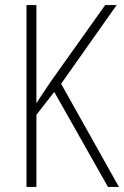

<svg xmlns="http://www.w3.org/2000/svg" viewBox="-20 -734 487 754"><path d="M447 0 220 -405 438 -714H393L181 -416C155 -377 134 -347 123 -328V-714H84V0H123V-283L193 -373L404 0Z"/></svg>

Font: Noto Sans Hebrew Condensed ExtraLight
Style: Regular
Weight: 200
Width: 3
Designer: Monotype Design Team
Foundry: Monotype Imaging Inc.
Version: Version 2.004